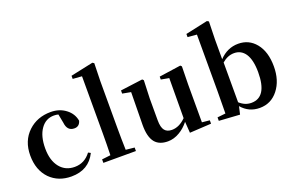

<svg xmlns="http://www.w3.org/2000/svg" viewBox="-99 -1177 2396 1569"><g transform="rotate(-20 1099.5 -392.5)"><path d="M298.8 15.6Q185.5 15.6 113.3 -56.6Q39.1 -132.8 39.1 -260.3Q39.1 -387.7 121.1 -464.8Q199.2 -538.1 316.4 -538.1Q392.6 -538.1 447.3 -496.1Q501 -455.1 511.7 -391.6Q499 -345.7 455.1 -345.7Q392.6 -345.7 384.8 -420.9L370.1 -497.1Q354.5 -502 332 -502Q260.7 -502 217.8 -441.4Q173.8 -379.9 173.8 -272.5Q173.8 -168 222.7 -107.4Q270.5 -48.8 350.6 -48.8Q436.5 -48.8 491.2 -122.1L511.7 -111.3Q449.2 15.6 298.8 15.6Z M580.1 0V-30.3L655.3 -39.1Q658.2 -131.8 658.2 -229.5V-724.6L579.1 -730.5V-757.8L775.4 -799.8L789.1 -791L785.2 -635.7V-229.5Q785.2 -131.8 788.1 -38.1L863.3 -30.3V0Z M1137.7 15.6Q1063.5 15.6 1026.4 -28.3Q986.3 -77.1 987.3 -182.6L991.2 -465.8L918 -479.5V-506.8L1111.3 -532.2L1122.1 -521.5L1116.2 -365.2V-175.8Q1116.2 -113.3 1137.7 -86.9Q1158.2 -61.5 1200.2 -61.5Q1263.7 -61.5 1321.3 -119.1L1323.2 -466.8L1253.9 -479.5V-504.9L1442.4 -532.2L1453.1 -521.5L1450.2 -365.2V-36.1L1516.6 -29.3V0L1329.1 10.7L1322.3 -86.9Q1285.2 -40 1239.3 -13.7Q1189.5 15.6 1137.7 15.6Z M1936.5 15.6Q1841.8 15.6 1780.3 -56.6L1764.6 11.7L1584 0V-30.3L1655.3 -38.1Q1657.2 -151.4 1657.2 -229.5V-723.6L1578.1 -730.5V-757.8L1771.5 -799.8L1786.1 -791L1782.2 -635.7V-463.9Q1852.5 -538.1 1947.3 -538.1Q2040 -538.1 2098.6 -466.8Q2159.2 -392.6 2159.2 -264.6Q2159.2 -142.6 2097.2 -63.5Q2035.2 15.6 1936.5 15.6ZM1885.7 -46.9Q2022.5 -46.9 2022.5 -263.7Q2022.5 -371.1 1985.4 -426.8Q1950.2 -477.5 1889.6 -477.5Q1833 -477.5 1784.2 -434.6V-88.9Q1830.1 -46.9 1885.7 -46.9Z"/></g></svg>

Font: Bpmf GenRyu Min B
Style: B
Weight: 700
Foundry: But Ko
Version: Version 1.320